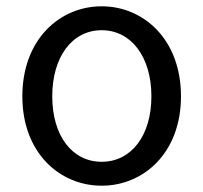

<svg xmlns="http://www.w3.org/2000/svg" viewBox="-20 -577 646 610"><path d="M303 13C436 13 555 -91 555 -271C555 -452 436 -557 303 -557C170 -557 51 -452 51 -271C51 -91 170 13 303 13ZM303 -63C209 -63 146 -146 146 -271C146 -396 209 -481 303 -481C397 -481 461 -396 461 -271C461 -146 397 -63 303 -63Z"/></svg>

Font: Source Han Sans CN Regular
Style: Regular
Weight: 400
Designer: Ryoko NISHIZUKA (kana & ideographs); Paul D. Hunt (Latin, Greek & Cyrillic); Wenlong ZHANG (bopomofo); Sandoll Communica
Foundry: Adobe Systems Incorporated
Version: Version 1.004;PS 1.004;hotconv 1.0.82;makeotf.lib2.5.63406